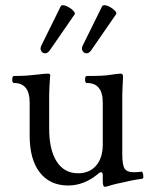

<svg xmlns="http://www.w3.org/2000/svg" viewBox="-20 -702 587 738"><path d="M383 16Q375 16 375 -6V-28Q375 -40 369 -40Q363 -40 355 -32Q302 11 242 11Q172 11 133 -39Q94 -89 94 -181V-308Q94 -383 34 -383Q27 -383 27 -396.5Q27 -410 34 -410Q63 -410 83.5 -411.5Q104 -413 120 -415Q135 -417 147 -418Q159 -419 163 -419Q173 -419 173 -413Q169 -361 169 -337V-208Q169 -126 198 -81Q227 -36 280 -36Q324 -36 349.5 -65.5Q375 -95 375 -147V-308Q375 -383 314 -383Q307 -383 307 -396.5Q307 -410 314 -410Q346 -410 369.5 -411Q393 -412 408 -415Q422 -417 431 -418Q440 -419 444 -419Q453 -419 453 -407Q452 -383 451 -366Q450 -349 450 -337V-109Q450 -68 459 -54Q468 -40 494 -40Q509 -40 523 -42Q527 -43 529 -36.5Q531 -30 531 -23Q531 -16 527 -15Q520 -14 503.5 -11.5Q487 -9 458 -2Q428 4 414 8Q400 12 390 15Q387 16 383 16ZM153 -497Q144 -497 138.5 -506Q133 -515 139 -527L213 -677Q215 -682 222 -682Q230 -682 242 -675.5Q254 -669 262 -660.5Q270 -652 267 -647L171 -508Q163 -497 153 -497ZM313 -497Q303 -497 297.5 -506Q292 -515 298 -527L372 -677Q375 -682 381 -682Q390 -682 402 -675.5Q414 -669 422 -660.5Q430 -652 426 -647L330 -508Q322 -497 313 -497Z"/></svg>

Font: Junicode SmExp
Style: Regular
Weight: 400
Width: 6
Designer: Peter S. Baker
Version: Version 2.205; ttfautohint (v1.8.4)